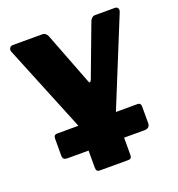

<svg xmlns="http://www.w3.org/2000/svg" viewBox="-127 -634 837 904"><g transform="rotate(-20 291.5 -182.5)"><path d="M219 165Q202 165 202 145V-55L19 -504Q16 -514 21 -522Q26 -530 37 -530H185Q194 -530 200.5 -524.5Q207 -519 210 -512L311 -250Q317 -231 326 -251L424 -512Q428 -519 434 -524.5Q440 -530 448 -530H548Q559 -530 563 -522Q567 -514 563 -504L380 -55V146Q380 165 363 165ZM97 59Q83 59 78 53.5Q73 48 73 36V-47Q73 -67 90 -67L494 -68Q510 -68 510 -49V33Q510 59 481 59Z"/></g></svg>

Font: Libre Franklin ExtraBold
Style: Regular
Weight: 800
Designer: Pablo Impallari, Rodrigo Fuenzalida, Nhung Nguyen
Foundry: Impallari Type
Version: Version 3.000